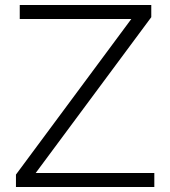

<svg xmlns="http://www.w3.org/2000/svg" viewBox="-20 -749 681 769"><path d="M43.9 0V-49.8L505.9 -672.9H59.1V-729H585.9V-680.2L123 -56.2H598.1V0Z"/></svg>

Font: Lumene Sans Light
Style: Regular
Weight: 300
Designer: Deni Anggara
Version: Version 1.003;Glyphs 3.1.2 (3151)